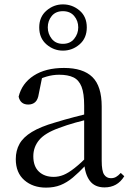

<svg xmlns="http://www.w3.org/2000/svg" viewBox="-20 -841 597 876"><path d="M190 15Q130 15 91 -19Q52 -53 52 -115Q52 -154 69 -184.5Q86 -215 125.5 -239Q165 -263 231 -282Q273 -295 319 -307Q365 -319 405 -328V-303Q365 -293 324 -281.5Q283 -270 249 -257Q185 -234 158.5 -202Q132 -170 132 -128Q132 -82 157.5 -58Q183 -34 225 -34Q248 -34 270 -43Q292 -52 320 -74Q348 -96 386 -134L395 -87H371Q340 -54 312.5 -31Q285 -8 256 3.5Q227 15 190 15ZM457 14Q412 14 389.5 -16.5Q367 -47 364 -100V-103V-359Q364 -415 352 -445.5Q340 -476 315 -488Q290 -500 250 -500Q221 -500 192 -491.5Q163 -483 130 -465L173 -492L157 -413Q153 -386 140.5 -375Q128 -364 109 -364Q73 -364 65 -400Q80 -461 134 -496Q188 -531 272 -531Q359 -531 401.5 -489.5Q444 -448 444 -355V-108Q444 -61 455 -44.5Q466 -28 486 -28Q499 -28 509 -33.5Q519 -39 531 -52L547 -37Q531 -11 508.5 1.5Q486 14 457 14ZM267 -641Q300 -641 318.5 -664Q337 -687 337 -716Q337 -746 318.5 -768Q300 -790 267 -790Q234 -790 216 -768Q198 -746 198 -716Q198 -687 216 -664Q234 -641 267 -641ZM267 -610Q225 -610 192 -638.5Q159 -667 159 -716Q159 -764 192 -792.5Q225 -821 267 -821Q310 -821 343 -793Q376 -765 376 -716Q376 -667 343 -638.5Q310 -610 267 -610Z"/></svg>

Font: Noto Serif KR ExtraLight
Style: Regular
Weight: 400
Version: Version 2.002-H1;hotconv 1.1.0;makeotfexe 2.6.0